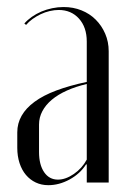

<svg xmlns="http://www.w3.org/2000/svg" viewBox="-20 -522 362 549"><path d="M29.4 -99.2Q29.4 -75.6 35.9 -55.6Q42.5 -35.6 54.2 -21.8Q66 -7.9 82.2 -0.2Q98.5 7.5 118.2 7.5Q149.1 7.5 179.2 -8.9Q209.2 -25.4 226.1 -52H228.1V-28.2V0H290.8V-375.5Q290.8 -402.4 280.8 -425.6Q270.8 -448.8 253.6 -465.9Q236.5 -483 213 -492.4Q189.5 -501.9 161.8 -501.9Q145.5 -501.9 129.2 -498.5Q112.9 -495.1 98.2 -488.9Q83.6 -482.6 71.1 -473.9Q58.6 -465.1 49.6 -454.8L54.6 -450.8Q62.2 -459.8 72.9 -467.5Q83.5 -475.2 96.2 -481.3Q108.9 -487.4 122.2 -490.4Q135.6 -493.5 147.8 -493.5Q183.5 -493.5 205.8 -468.8Q228.1 -444.1 228.1 -403.2V-287.8Q178.2 -277.2 140.9 -263.2Q103.6 -249.2 78.9 -231Q54.1 -212.8 41.8 -191Q29.4 -169.2 29.4 -143.6ZM145.8 -8.4Q120.6 -8.4 106.1 -29.8Q91.6 -51.2 91.6 -87.2V-165.8Q91.6 -186.1 101.1 -204.1Q110.6 -222.1 128.4 -237Q146.2 -251.9 171.6 -263.2Q197 -274.6 228.1 -281.8V-65.6Q214.6 -40.6 191.1 -24.5Q167.6 -8.4 145.8 -8.4Z"/></svg>

Font: Moniqa Black
Style: Regular
Weight: 900
Designer: Rajesh Rajput
Foundry: Rajesh Rajput
Version: Version 1.000